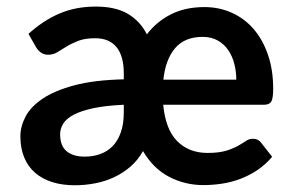

<svg xmlns="http://www.w3.org/2000/svg" viewBox="-20 -542 866 570"><path d="M587 -521Q630.5 -521 668 -504.2Q705.5 -487.5 732.8 -456Q760 -424.5 775.5 -379.5Q791 -334.5 791 -278.5Q791 -250.5 785.5 -240.8Q780 -231 763.5 -231H464.5Q471.5 -157.5 506.2 -122.8Q541 -88 596 -88Q630 -88 651.2 -94.5Q672.5 -101 686.5 -109Q700.5 -117 710 -123.5Q719.5 -130 730 -130Q739 -130 745 -127Q751 -124 755 -118.5L788 -76.5Q767.5 -52.5 742.8 -36.2Q718 -20 691.5 -10.2Q665 -0.5 637.5 3.5Q610 7.5 584 7.5Q529.5 7.5 482.2 -17Q435 -41.5 404.5 -93.5Q389.5 -66.5 367.5 -47.5Q345.5 -28.5 319 -16Q292.5 -3.5 262.5 2.2Q232.5 8 202 8Q164.5 8 134.8 -1.5Q105 -11 84 -29.2Q63 -47.5 51.8 -74.8Q40.5 -102 40.5 -137.5Q40.5 -166.5 55.8 -195.8Q71 -225 106.5 -249Q142 -273 201 -288.8Q260 -304.5 347.5 -306.5V-324Q347.5 -375.5 326 -402Q304.5 -428.5 262.5 -428.5Q232.5 -428.5 212.5 -420.8Q192.5 -413 177.8 -404Q163 -395 150.5 -387.2Q138 -379.5 123 -379.5Q110.5 -379.5 101.5 -386Q92.5 -392.5 87 -402L64.5 -441.5Q109.5 -482 157.5 -502.2Q205.5 -522.5 264.5 -522.5Q323 -522.5 359.8 -500.8Q396.5 -479 416 -440Q444.5 -477.5 487 -499.2Q529.5 -521 587 -521ZM347.5 -231Q293.5 -228.5 257.2 -220.8Q221 -213 199 -201.5Q177 -190 167.8 -175Q158.5 -160 158.5 -143.5Q158.5 -109 177.8 -93Q197 -77 231.5 -77Q256 -77 277.2 -84.5Q298.5 -92 314 -107.8Q329.5 -123.5 338.5 -148.5Q347.5 -173.5 347.5 -208ZM581.5 -432.5Q528.5 -432.5 500 -399.2Q471.5 -366 465 -305.5H681.5Q681.5 -330 675.5 -353Q669.5 -376 657.2 -393.8Q645 -411.5 626 -422Q607 -432.5 581.5 -432.5Z"/></svg>

Font: Lato TR
Style: Bold
Weight: 700
Designer: Lukasz Dziedzic
Foundry: tyPoland Lukasz Dziedzic
Version: Version 1.104 2013